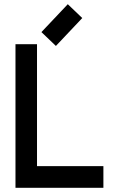

<svg xmlns="http://www.w3.org/2000/svg" viewBox="-20 -894 565 914"><path d="M156.2 -103H472.2V0H53.7V-683.6H156.2ZM246.1 -675.3 177.2 -741.2 302.7 -874 371.6 -808.1Z"/></svg>

Font: Anka/Coder Condensed
Style: Bold
Weight: 700
Width: 4
Monospace: yes
Version: Version 001.100